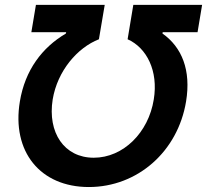

<svg xmlns="http://www.w3.org/2000/svg" viewBox="-20 -747 838 777"><path d="M60.4 -336.3C26.6 -133.5 142.8 9.9 339.5 9.9C536.2 9.9 699.6 -133.5 733 -336.3C753.9 -463.4 715.9 -556.1 637.4 -611.5L638.5 -616.8H779.5L797.9 -727.3H519.5L496.4 -588.1C573.5 -554 621.4 -460.2 602.3 -344.5C581 -210.6 479 -108.7 359.4 -108.7C239.7 -108.7 171.9 -210.6 193.2 -344.5C212.4 -460.2 293 -554 380.3 -588.1L403.8 -727.3H125.4L106.9 -616.8H247.9L246.4 -611.2C150.9 -555 81.3 -463.4 60.4 -336.3Z"/></svg>

Font: Margiela Sans Semi Bold
Style: Italic
Weight: 600
Italic angle: -9.39999°
Designer: Stefan Endress, Andreas Faust
Version: Version 1.100;FEAKit 1.0